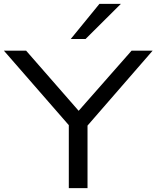

<svg xmlns="http://www.w3.org/2000/svg" viewBox="-29 -965 803 985"><path d="M324 0V-358L344 -300L-9 -705H105L382 -388H367L646 -705H754L402 -300L420 -358V0ZM334 -765 481 -945H591L410 -765Z"/></svg>

Font: Nunito Sans 10pt Expanded
Style: Regular
Weight: 400
Width: 7
Designer: Vernon Adams
Foundry: Vernon Adams
Version: Version 3.101;gftools[0.9.27]